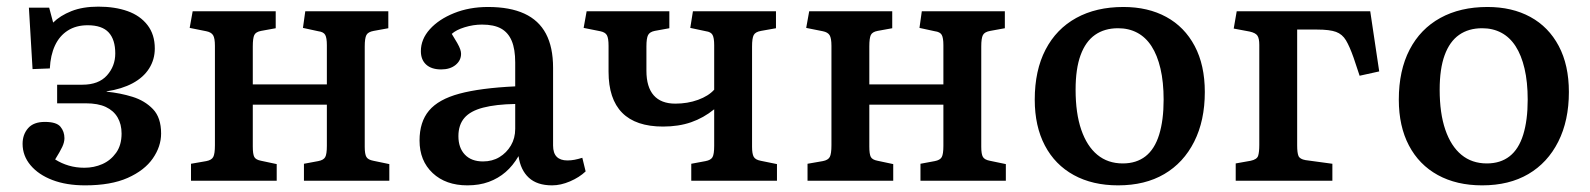

<svg xmlns="http://www.w3.org/2000/svg" viewBox="-20 -544 4786 578"><path d="M236 14Q180 14 138 -2Q96 -18 72 -46.5Q48 -75 48 -111Q48 -139 64.5 -158Q81 -177 115 -177Q150 -177 162 -162.5Q174 -148 174 -128Q174 -116 167.5 -102Q161 -88 146 -64Q165 -52 187 -45.5Q209 -39 234 -39Q263 -39 288 -50Q313 -61 329.5 -84Q346 -107 346 -142Q346 -170 334 -190.5Q322 -211 298.5 -222Q275 -233 238 -233H152V-289H228Q277 -289 302 -317Q327 -345 327 -383Q327 -425 307 -446.5Q287 -468 244 -468Q209 -468 184 -452Q159 -436 145.5 -407Q132 -378 130 -338L78 -336L67 -521H128L140 -476Q161 -497 195 -510.5Q229 -524 276 -524Q326 -524 364 -510.5Q402 -497 424 -468.5Q446 -440 446 -398Q446 -365 429 -338Q412 -311 379.5 -293.5Q347 -276 301 -269V-268Q342 -264 379 -252.5Q416 -241 440.5 -215.5Q465 -190 465 -142Q465 -103 440 -67Q415 -31 364.5 -8.5Q314 14 236 14Z M555 0V-51L601 -59Q617 -62 622 -71.5Q627 -81 627 -107V-406Q627 -429 621.5 -438Q616 -447 601 -450L551 -460L560 -510H810V-459L766 -451Q750 -448 745.5 -438.5Q741 -429 741 -404V-290H964V-408Q964 -430 959 -439Q954 -448 938 -450L892 -460L899 -510H1149V-459L1105 -451Q1088 -448 1083 -438.5Q1078 -429 1078 -404V-102Q1078 -80 1083 -71.5Q1088 -63 1104 -60L1152 -50V0H895V-51L938 -59Q954 -62 959 -71Q964 -80 964 -105V-229H741V-103Q741 -80 745.5 -71.5Q750 -63 766 -60L813 -50V0Z M1387 14Q1322 14 1282.5 -23Q1243 -60 1243 -121Q1243 -177 1271.5 -211Q1300 -245 1363 -262Q1426 -279 1531 -284V-356Q1531 -396 1520.5 -421Q1510 -446 1488.5 -458Q1467 -470 1431 -470Q1405 -470 1379 -462Q1353 -454 1340 -442Q1350 -426 1356.5 -414.5Q1363 -403 1365.5 -395.5Q1368 -388 1368 -382Q1368 -362 1351.5 -348.5Q1335 -335 1308 -335Q1279 -335 1263 -349.5Q1247 -364 1247 -390Q1247 -426 1274 -456Q1301 -486 1347 -504.5Q1393 -523 1449 -523Q1515 -523 1558.5 -503Q1602 -483 1623.5 -442.5Q1645 -402 1645 -340V-106Q1645 -83 1656 -72Q1667 -61 1688 -61Q1699 -61 1709.5 -63Q1720 -65 1733 -69L1743 -28Q1724 -10 1696 2Q1668 14 1642 14Q1597 14 1572 -9Q1547 -32 1541 -74Q1524 -45 1502 -26Q1480 -7 1451.5 3.5Q1423 14 1387 14ZM1434 -58Q1462 -58 1483.5 -71Q1505 -84 1518 -106Q1531 -128 1531 -156V-231Q1473 -230 1434.5 -220Q1396 -210 1378 -189Q1360 -168 1360 -134Q1360 -99 1379.5 -78.5Q1399 -58 1434 -58Z M2061 0V-51L2104 -59Q2120 -62 2125 -71Q2130 -80 2130 -105V-215Q2098 -189 2060.5 -176Q2023 -163 1976 -163Q1894 -163 1853 -204.5Q1812 -246 1812 -328V-406Q1812 -429 1807 -438Q1802 -447 1787 -450L1737 -460L1746 -510H1995V-459L1951 -451Q1936 -448 1931 -438.5Q1926 -429 1926 -404V-331Q1926 -282 1948 -257Q1970 -232 2013 -232Q2050 -232 2081.5 -243.5Q2113 -255 2130 -274V-408Q2130 -430 2125 -439Q2120 -448 2105 -450L2058 -460L2066 -510H2316V-459L2271 -451Q2254 -448 2249 -438.5Q2244 -429 2244 -404V-102Q2244 -81 2249 -72Q2254 -63 2270 -60L2319 -50V0Z M2411 0V-51L2457 -59Q2473 -62 2478 -71.5Q2483 -81 2483 -107V-406Q2483 -429 2477.5 -438Q2472 -447 2457 -450L2407 -460L2416 -510H2666V-459L2622 -451Q2606 -448 2601.5 -438.5Q2597 -429 2597 -404V-290H2820V-408Q2820 -430 2815 -439Q2810 -448 2794 -450L2748 -460L2755 -510H3005V-459L2961 -451Q2944 -448 2939 -438.5Q2934 -429 2934 -404V-102Q2934 -80 2939 -71.5Q2944 -63 2960 -60L3008 -50V0H2751V-51L2794 -59Q2810 -62 2815 -71Q2820 -80 2820 -105V-229H2597V-103Q2597 -80 2601.5 -71.5Q2606 -63 2622 -60L2669 -50V0Z M3346 14Q3269 14 3212.5 -17Q3156 -48 3125.5 -106Q3095 -164 3095 -244Q3095 -332 3127.5 -394.5Q3160 -457 3220 -490Q3280 -523 3362 -523Q3436 -523 3491 -493Q3546 -463 3576.5 -405.5Q3607 -348 3607 -267Q3607 -181 3575 -117.5Q3543 -54 3485 -20Q3427 14 3346 14ZM3360 -52Q3401 -52 3428.5 -73.5Q3456 -95 3469.5 -138.5Q3483 -182 3483 -244Q3483 -297 3473.5 -337.5Q3464 -378 3446.5 -405Q3429 -432 3403.5 -445.5Q3378 -459 3346 -459Q3305 -459 3276.5 -439Q3248 -419 3233 -378Q3218 -337 3218 -274Q3218 -203 3235 -153.5Q3252 -104 3283.5 -78Q3315 -52 3360 -52Z M3700 0V-52L3745 -60Q3764 -64 3767.5 -75Q3771 -86 3771 -108V-409Q3771 -428 3765.5 -436.5Q3760 -445 3742 -449L3694 -458L3703 -510H4105L4132 -329L4073 -316L4055 -370Q4043 -404 4032 -422.5Q4021 -441 4002 -448Q3983 -455 3945 -455H3885V-106Q3885 -84 3889 -74.5Q3893 -65 3910 -62L3991 -51V0Z M4442 14Q4365 14 4308.5 -17Q4252 -48 4221.5 -106Q4191 -164 4191 -244Q4191 -332 4223.5 -394.5Q4256 -457 4316 -490Q4376 -523 4458 -523Q4532 -523 4587 -493Q4642 -463 4672.5 -405.5Q4703 -348 4703 -267Q4703 -181 4671 -117.5Q4639 -54 4581 -20Q4523 14 4442 14ZM4456 -52Q4497 -52 4524.5 -73.5Q4552 -95 4565.5 -138.5Q4579 -182 4579 -244Q4579 -297 4569.5 -337.5Q4560 -378 4542.5 -405Q4525 -432 4499.5 -445.5Q4474 -459 4442 -459Q4401 -459 4372.5 -439Q4344 -419 4329 -378Q4314 -337 4314 -274Q4314 -203 4331 -153.5Q4348 -104 4379.5 -78Q4411 -52 4456 -52Z"/></svg>

Font: Literata 18pt Medium
Style: Regular
Weight: 500
Designer: Latin by Veronika Burian and Jose Scaglione. Greek by Irene Vlachou. Cyrillic by Vera Evstafieva.
Foundry: TypeTogether
Version: Version 3.103;gftools[0.9.29]